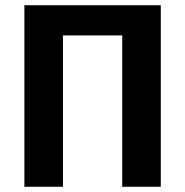

<svg xmlns="http://www.w3.org/2000/svg" viewBox="-20 -712 707 732"><path d="M593 -692V0H446V-577H220V0H73V-692Z"/></svg>

Font: Fira Sans SemiBold
Style: Regular
Weight: 600
Designer: bBox Type GmbH & Carrois Corporate GbR & Edenspiekermann AG
Foundry: bBox Type GmbH & Carrois Corporate GbR & Edenspiekermann AG
Version: Version 4.301;PS 004.301;hotconv 1.0.88;makeotf.lib2.5.64775